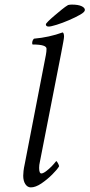

<svg xmlns="http://www.w3.org/2000/svg" viewBox="-20 -810 390 836"><path d="M114.3 5.9Q99.6 5.9 90.3 -8.3Q81.1 -22.5 81.1 -44.9Q81.1 -52.7 82.5 -65.9Q84 -79.1 87.9 -96.7L179.7 -570.3Q182.6 -585 182.6 -597.7Q182.6 -616.2 123 -616.2Q120.1 -616.2 120.1 -622.1Q120.1 -633.8 127.9 -641.6Q161.1 -644.5 192.4 -651.4Q223.6 -658.2 252.9 -668.9Q258.8 -666 258.8 -650.4Q258.8 -644.5 255.4 -626.5Q252 -608.4 246.1 -577.1L153.3 -103.5Q150.4 -91.8 150.4 -79.1Q150.4 -54.7 160.2 -54.7Q166 -54.7 174.3 -60.1Q182.6 -65.4 191.4 -73.2Q206.1 -85.9 215.3 -97.2Q224.6 -108.4 224.6 -108.4Q227.5 -108.4 232.4 -99.1Q237.3 -89.8 237.3 -85.9Q229.5 -72.3 207.5 -50.3Q185.5 -28.3 160.2 -11.2Q134.8 5.9 114.3 5.9ZM192.4 -694.3Q179.7 -694.3 179.7 -704.1Q179.7 -707 190.4 -717.8Q201.2 -728.5 216.8 -741.7Q232.4 -754.9 248.5 -768.1Q264.6 -781.2 276.4 -788.1Q284.2 -790 293 -790Q320.3 -790 335 -783.2Q349.6 -776.4 349.6 -766.6Q349.6 -757.8 329.1 -746.1Q308.6 -734.4 280.3 -722.2Q252 -710 226.6 -702.1Q201.2 -694.3 192.4 -694.3Z"/></svg>

Font: Crimson Text
Style: Italic
Weight: 400
Italic angle: -11°
Designer: Sebastian Kosch
Foundry: Sebastian Kosch
Version: Version 1.100; ttfautohint (v1.8.4)